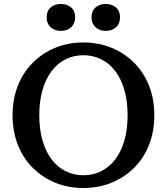

<svg xmlns="http://www.w3.org/2000/svg" viewBox="-20 -933 837 963"><path d="M398 10Q322 10 257.5 -16.5Q193 -43 144.5 -91Q96 -139 69.5 -206.5Q43 -274 43 -355Q43 -436 69.5 -503Q96 -570 144.5 -618.5Q193 -667 257.5 -693.5Q322 -720 398 -720Q474 -720 539 -693.5Q604 -667 652.5 -618.5Q701 -570 727.5 -503Q754 -436 754 -355Q754 -274 727.5 -206.5Q701 -139 652.5 -91Q604 -43 539 -16.5Q474 10 398 10ZM398 -54Q447 -54 488 -74.5Q529 -95 558.5 -134Q588 -173 604 -229Q620 -285 620 -355Q620 -425 604 -481Q588 -537 558.5 -576Q529 -615 488 -635.5Q447 -656 398 -656Q350 -656 309 -635.5Q268 -615 238.5 -576Q209 -537 193 -481Q177 -425 177 -355Q177 -285 193 -229Q209 -173 238.5 -134Q268 -95 309 -74.5Q350 -54 398 -54ZM357 -846Q357 -815 337 -796.5Q317 -778 285 -778Q254 -778 234 -796.5Q214 -815 214 -846Q214 -878 234 -895.5Q254 -913 285 -913Q317 -913 337 -895.5Q357 -878 357 -846ZM582 -846Q582 -815 562 -796.5Q542 -778 510 -778Q479 -778 459 -796.5Q439 -815 439 -846Q439 -878 459 -895.5Q479 -913 510 -913Q542 -913 562 -895.5Q582 -878 582 -846Z"/></svg>

Font: Roboto Serif 36pt Medium
Style: Regular
Weight: 500
Designer: Greg Gazdowicz
Foundry: Commercial Type
Version: Version 1.008